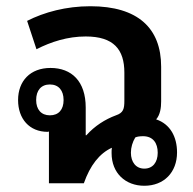

<svg xmlns="http://www.w3.org/2000/svg" viewBox="-20 -588 619 616"><path d="M548 -99C548 -149 526 -190 481 -205C494 -220 497 -242 497 -263V-374C497 -497 423 -568 270 -568C192 -568 122 -549 67 -521L97 -430C144 -454 197 -471 255 -471C345 -471 379 -429 379 -355V-265C379 -239 376 -226 352 -218C317 -205 284 -184 257 -154H255V-243C255 -327 210 -370 142 -370C77 -370 38 -328 38 -267C38 -207 74 -165 133 -165L137 -166V0H249C269 -57 299 -96 339 -114C338 -109 338 -103 338 -97C338 -32 383 8 443 8C506 8 548 -35 548 -99ZM140 -218C112 -218 96 -237 96 -267C96 -298 112 -317 140 -317C168 -317 184 -298 184 -267C184 -236 168 -218 140 -218ZM443 -47C416 -47 400 -68 400 -98C400 -115 405 -132 414 -147C420 -150 430 -151 439 -151C471 -151 486 -129 486 -98C486 -67 470 -47 443 -47Z"/></svg>

Font: Noto Sans Thai Looped SemiCondensed SemiBold
Style: Regular
Weight: 600
Width: 4
Designer: Sasikarn Vongin, Ben Mitchell
Foundry: The Fontpad Ltd
Version: Version 1.001